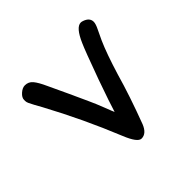

<svg xmlns="http://www.w3.org/2000/svg" viewBox="-124 -585 709 709"><g transform="rotate(-45 230.0 -231.0)"><path d="M392 -460Q386 -462 382 -462Q357 -462 332 -404Q321 -380 280 -267Q246 -171 237 -140Q234 -146 222 -177.5Q210 -209 197 -237Q191 -251 165 -307L129 -384Q115 -415 103 -429.5Q91 -444 72 -444Q59 -444 45.5 -432Q32 -420 32 -408V-402Q32 -396 35.5 -388.5Q39 -381 46 -368L61 -341Q136 -202 195 -57Q218 0 238 0Q264 0 278 -35Q319 -144 343 -229Q369 -314 390 -361L408 -399Q418 -419 418 -430Q418 -451 392 -460Z"/></g></svg>

Font: Patrick Hand SC
Style: Regular
Weight: 400
Designer: Patrick Wagesreiter
Foundry: Patrick Wagesreiter
Version: Version 2.001; ttfautohint (v1.8.2)